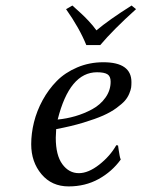

<svg xmlns="http://www.w3.org/2000/svg" viewBox="-20 -664 512 694"><path d="M292 -501Q267.1 -562.5 218.8 -630.9L241.7 -644L273.4 -615.2Q285.2 -604.5 300.8 -587.9Q316.4 -571.3 328.6 -554.2Q373 -591.8 455.6 -644L471.7 -630.9Q389.2 -556.6 342.3 -501ZM379.9 -368.7Q379.9 -388.2 368.4 -395.5Q356.9 -402.8 330.6 -402.8Q231.4 -402.8 188.5 -231.9Q220.2 -234.9 252.2 -244.1Q284.2 -253.4 313.5 -269.3Q342.8 -285.2 361.3 -311.3Q379.9 -337.4 379.9 -368.7ZM183.1 -197.3Q181.6 -175.3 181.6 -166Q181.6 -103 205.3 -70.6Q229 -38.1 265.1 -38.1Q299.3 -38.1 338.6 -68.8Q377.9 -99.6 400.4 -139.2L406.7 -138.2Q407.2 -134.3 408.9 -122.6Q410.6 -110.8 412.4 -101.6Q414.1 -92.3 416.5 -87.4Q384.8 -43.5 336.4 -16.8Q288.1 9.8 228 9.8Q167 9.8 129.9 -34.4Q92.8 -78.6 92.8 -142.6Q92.8 -181.6 102.8 -222.2Q112.8 -262.7 134 -301.8Q155.3 -340.8 185.1 -371.1Q214.8 -401.4 258.8 -420.2Q302.7 -439 353.5 -439Q455.1 -439 455.1 -367.2Q455.1 -356.4 454.1 -348.1Q453.1 -339.8 447.3 -325.7Q441.4 -311.5 431.4 -300Q421.4 -288.6 401.1 -273.7Q380.9 -258.8 352.8 -246.3Q324.7 -233.9 281.2 -220.7Q237.8 -207.5 183.1 -197.3Z"/></svg>

Font: Linux Biolinum G
Style: Italic
Weight: 400
Italic angle: -12°
Designer: Philipp H. Poll
Foundry: Philipp H. Poll
Version: Version 0.5.1